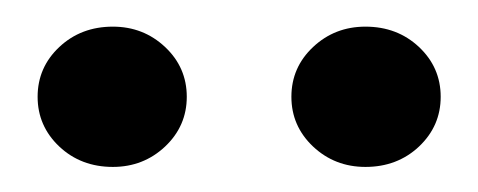

<svg xmlns="http://www.w3.org/2000/svg" viewBox="-20 -744 366 147"><path d="M317.4 -669.9Q317.4 -692.4 300.8 -708Q284.2 -723.6 259.8 -723.6Q236.3 -723.6 219.7 -708Q203.1 -692.4 203.1 -669.9Q203.1 -647.5 219.7 -631.8Q236.3 -616.2 259.8 -616.2Q284.2 -616.2 300.8 -631.8Q317.4 -647.5 317.4 -669.9ZM123 -669.9Q123 -692.4 106.4 -708Q89.8 -723.6 66.4 -723.6Q42 -723.6 25.4 -708Q8.8 -692.4 8.8 -669.9Q8.8 -647.5 25.4 -631.8Q42 -616.2 66.4 -616.2Q89.8 -616.2 106.4 -631.8Q123 -647.5 123 -669.9Z"/></svg>

Font: DaxlinePro-Medium
Style: Medium
Weight: 400
Designer: Hans Reichel
Version: Version 7.502; 2006